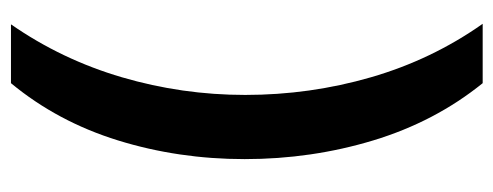

<svg xmlns="http://www.w3.org/2000/svg" viewBox="-302 -462 922 359"><g transform="rotate(90 159.5 -283.0)"><path d="M278 -279Q278 -155 243 -42Q208 71 136 158H26Q92 63 125 -49.5Q158 -162 158 -280Q158 -401 125 -515Q92 -629 25 -724H136Q208 -635 243 -519.5Q278 -404 278 -279Z"/></g></svg>

Font: Noto Sans Bengali SemiCondensed SemiBold
Style: Regular
Weight: 600
Width: 4
Designer: Joana Ranito - Universal Thirst; Jelle Bosma - Monotype Design Team
Foundry: Universal Thirst ehf.
Version: Version 3.000; ttfautohint (v1.8.4.7-5d5b)